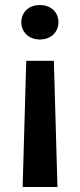

<svg xmlns="http://www.w3.org/2000/svg" viewBox="-20 -558 314 757"><path d="M210.4 -470.2C210.4 -508.8 182.1 -538.1 137.2 -538.1C92.3 -538.1 64 -508.8 64 -470.2C64 -432.6 92.3 -402.3 137.2 -402.3C182.1 -402.3 210.4 -432.6 210.4 -470.2ZM206.5 179.2 192.4 -318.4H83.5L69.3 179.2Z"/></svg>

Font: Vazirmatn SemiBold
Style: Regular
Weight: 600
Designer: Saber Rastikerdar
Foundry: Saber Rastikerdar
Version: Version 33.003